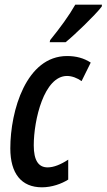

<svg xmlns="http://www.w3.org/2000/svg" viewBox="-20 -789 455 819"><path d="M192 -609H260C296 -638 386 -724 414 -761L415 -769H301C275 -723 237 -671 194 -618ZM159 10C201 10 243 -5 271 -23V-108C239 -87 209 -75 183 -75C144 -75 124 -105 124 -169C124 -278 168 -465 266 -465C287 -465 310 -456 328 -443L367 -522C338 -541 305 -550 266 -550C92 -550 24 -317 24 -156C24 -49 71 10 159 10Z"/></svg>

Font: Noto Sans UI Condensed Medium
Style: Italic
Weight: 500
Width: 3
Italic angle: -12°
Designer: Monotype Design Team
Foundry: Monotype Imaging Inc.
Version: Version 1.901